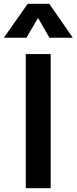

<svg xmlns="http://www.w3.org/2000/svg" viewBox="-46 -982 400 1002"><path d="M88.5 0V-700H218.5V0ZM-26 -785 98.5 -962H211.5L334 -785H212L152.5 -888.5L92 -785Z"/></svg>

Font: Geologica Roman Medium
Style: Regular
Weight: 500
Designer: Sindre Bremnes, Frode Helland
Foundry: Monokrom Skriftforlag AS
Version: Version 1.010;gftools[0.9.28]